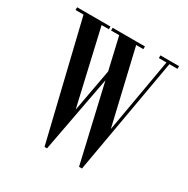

<svg xmlns="http://www.w3.org/2000/svg" viewBox="-159 -839 956 978"><g transform="rotate(30 318.5 -349.5)"><path d="M281.2 -209.2 245.5 0H230.8L62 -699H168.5ZM245.5 0 238.8 -56.5 331 -559 345.2 -531.2ZM68.8 -683H18.8V-699H65.5ZM215.2 -683H165.8V-699H215.2ZM484 -221 451 0H433.8L272 -699H371.8ZM451 0 453 -106.5 556.5 -699H573.8ZM279.5 -683H228V-699H275.5ZM417.8 -683H368.8L367.2 -699H417.8ZM559.5 -683H509V-699H561.8ZM618.5 -683H565.5L567.8 -699H618.5Z"/></g></svg>

Font: Emberly Black
Style: Regular
Weight: 900
Designer: Rajesh Rajput
Foundry: Rajesh Rajput
Version: Version 1.000